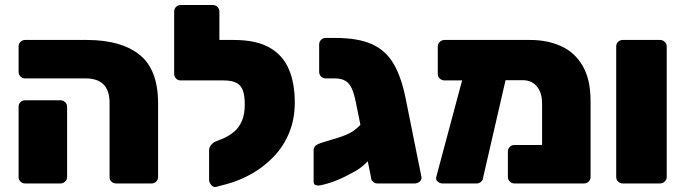

<svg xmlns="http://www.w3.org/2000/svg" viewBox="-20 -730 2727 764"><path d="M442 0Q431 0 423.5 -7Q416 -14 416 -25V-321Q416 -369 392.5 -393.5Q369 -418 320 -418H80Q69 -418 61.5 -425.5Q54 -433 54 -444V-545Q54 -556 61.5 -563.5Q69 -571 80 -571H325Q462 -571 535.5 -512Q609 -453 609 -319V-26Q609 -15 601.5 -7.5Q594 0 583 0ZM80 0Q69 0 61.5 -7.5Q54 -15 54 -26V-305Q54 -316 61.5 -323.5Q69 -331 80 -331H221Q231 -331 239 -323.5Q247 -316 247 -305V-26Q247 -15 239 -7.5Q231 0 221 0Z M839 14Q829 16 820.5 6Q812 -4 812 -15V-133Q812 -143 820 -153Q828 -163 838 -167L868 -179Q891 -189 910.5 -205Q930 -221 942 -247.5Q954 -274 954 -315Q954 -349 946.5 -370Q939 -391 920.5 -400.5Q902 -410 869 -410H848Q838 -410 830 -417.5Q822 -425 822 -436V-547Q822 -557 830 -564Q838 -571 848 -571H910Q999 -571 1052 -541Q1105 -511 1129 -455.5Q1153 -400 1153 -322Q1153 -256 1130.5 -201.5Q1108 -147 1069 -106.5Q1030 -66 981.5 -38.5Q933 -11 880 3ZM889 -410H699Q688 -410 680.5 -417.5Q673 -425 673 -436V-684Q673 -695 680.5 -702.5Q688 -710 699 -710H827Q838 -710 845.5 -702.5Q853 -695 853 -684V-571H890Z M1482 0Q1471 0 1463.5 -7.5Q1456 -15 1456 -26L1396 -323Q1389 -357 1380 -377.5Q1371 -398 1355 -408Q1339 -418 1311 -418H1276Q1265 -418 1257.5 -425.5Q1250 -433 1250 -444V-553Q1250 -564 1257.5 -571.5Q1265 -579 1276 -579H1315Q1405 -579 1460.5 -554Q1516 -529 1547.5 -474Q1579 -419 1596 -329L1657 -26Q1659 -15 1650 -7.5Q1641 0 1630 0ZM1394 -49Q1353 -26 1320 -12.5Q1287 1 1252 8Q1242 9 1235 6Q1228 3 1228 -7V-133Q1228 -150 1249 -158Q1256 -161 1276 -167Q1296 -173 1319 -180Q1342 -187 1358 -194Q1380 -203 1399 -219Q1418 -235 1433 -256Q1448 -277 1457 -300L1515 -295Q1509 -228 1494.5 -181Q1480 -134 1455 -102Q1430 -70 1394 -49Z M2060 -411 1749 -410Q1738 -410 1730 -417.5Q1722 -425 1722 -436V-545Q1722 -556 1730 -563.5Q1738 -571 1749 -571H2090Q2158 -571 2212.5 -546.5Q2267 -522 2298.5 -468Q2330 -414 2330 -327V-26Q2330 -15 2322.5 -7.5Q2315 0 2304 0H2027Q2016 0 2008.5 -7.5Q2001 -15 2001 -26V-127Q2001 -138 2008.5 -145.5Q2016 -153 2027 -153H2137V-318Q2137 -349 2127 -369.5Q2117 -390 2100 -400.5Q2083 -411 2060 -411ZM1741 0Q1730 0 1721.5 -7.5Q1713 -15 1716 -26L1830 -452Q1833 -463 1839.5 -470.5Q1846 -478 1856 -478L1974 -477Q1985 -477 1993.5 -467Q2002 -457 2000 -447L1903 -26Q1903 -15 1895 -7.5Q1887 0 1877 0Z M2458 0Q2447 0 2439.5 -7.5Q2432 -15 2432 -26V-545Q2432 -556 2439.5 -563.5Q2447 -571 2458 -571H2607Q2617 -571 2625 -563.5Q2633 -556 2633 -545V-26Q2633 -15 2625 -7.5Q2617 0 2607 0Z"/></svg>

Font: Rubik ExtraBold
Style: Regular
Weight: 800
Designer: Hubert and Fischer
Foundry: Hubert and Fischer
Version: Version 2.300;gftools[0.9.30]